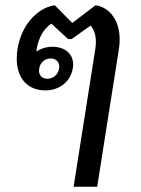

<svg xmlns="http://www.w3.org/2000/svg" viewBox="-20 -531 532 726"><path d="M171.7 -310C191.7 -310 204.2 -296.7 204.2 -278.3C204.2 -275.8 203.3 -274.2 203.3 -271.7C200 -249.2 181.7 -233.3 159.2 -233.3C139.2 -233.3 127.5 -245.8 127.5 -264.2C127.5 -266.7 128.3 -269.2 128.3 -271.7C131.7 -294.2 149.2 -310 171.7 -310ZM178.3 -354.2C155.8 -354.2 134.2 -347.5 117.5 -335.8C117.5 -338.3 118.3 -341.7 118.3 -343.3C125.8 -389.2 145 -421.7 174.2 -441.7L237.5 -383.3H244.2H250.8L322.5 -434.2C335.8 -419.2 342.5 -399.2 342.5 -372.5C342.5 -363.3 341.7 -354.2 340 -343.3L258.3 175H347.5L429.2 -343.3C431.7 -356.7 432.5 -370 432.5 -381.7C432.5 -467.5 380.8 -507.5 340.8 -510.8L253.3 -444.2L187.5 -510.8C140 -506.7 63.3 -455 45.8 -343.3C44.2 -331.7 43.3 -320 43.3 -309.2C43.3 -241.7 78.3 -189.2 152.5 -189.2C203.3 -189.2 246.7 -221.7 255 -271.7C255.8 -276.7 256.7 -281.7 256.7 -286.7C256.7 -328.3 224.2 -354.2 178.3 -354.2Z"/></svg>

Font: Boon Medium
Style: Italic
Weight: 500
Italic angle: -9°
Designer: Sungsit Sawaiwan
Foundry: FontUni
Version: Version 3.0